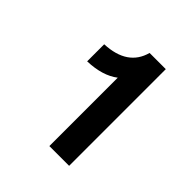

<svg xmlns="http://www.w3.org/2000/svg" viewBox="-181 -812 949 949"><g transform="rotate(45 293.0 -338.0)"><path d="M443.8 0H305.7V-478Q245.6 -431.6 141.6 -428.2V-547.4Q297.9 -554.2 330.6 -675.8H443.8Z"/></g></svg>

Font: Cadman
Style: Bold
Weight: 700
Designer: Paul James MIller
Foundry: High-Logic / Made with FontCreator
Version: Version 2.114;March 28, 2021;FontCreator 13.0.0.2683 64-bit